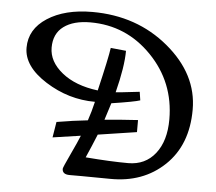

<svg xmlns="http://www.w3.org/2000/svg" viewBox="-48 -691 840 746"><g transform="rotate(5 372.0 -318.0)"><path d="M283 -638Q457 -638 580.5 -535Q704 -432 704 -294Q704 -156 620 -76Q536 4 407 2Q338 1 297 1H250Q221 1 221 -21Q221 -26 246 -79Q271 -132 280 -155L171 -139L181 -200Q245 -211 302 -217Q314 -252 323 -291Q220 -291 130 -348Q40 -405 40 -477.5Q40 -550 108 -594Q176 -638 283 -638ZM496 -235V-188L345 -165Q326 -118 306 -73Q406 -65 472.5 -65Q539 -65 578 -114.5Q617 -164 617 -248Q617 -393 518 -495Q419 -597 279 -597Q213 -597 175 -569Q137 -541 137 -486.5Q137 -432 189.5 -389.5Q242 -347 330 -336Q361 -467 366 -505L426 -499Q426 -437 400 -335Q408 -335 493 -345L498 -312Q478 -305 387 -291Q371 -240 366 -225Q416 -230 496 -235Z"/></g></svg>

Font: Marck Script
Style: Regular
Weight: 400
Designer: Denis Masharov, Marck Fogel
Foundry: Denis Masharov
Version: Version 1.002